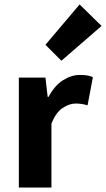

<svg xmlns="http://www.w3.org/2000/svg" viewBox="-20 -846 478 866"><path d="M65 0V-496H185L195 -409H199Q226 -460 264 -484Q302 -508 340 -508Q361 -508 374.5 -505.5Q388 -503 399 -498L375 -371Q361 -375 349 -377Q337 -379 321 -379Q293 -379 262.5 -359Q232 -339 212 -288V0ZM257 -572 185 -644 339 -826 438 -729Z"/></svg>

Font: hySource Sans Pro
Style: Bold
Weight: 700
Designer: Paul D. Hunt
Foundry: Adobe Systems Incorporated
Version: Version 2.021;PS 2.000;hotconv 1.0.86;makeotf.lib2.5.63406